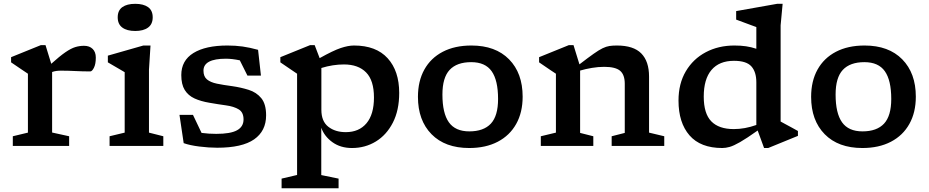

<svg xmlns="http://www.w3.org/2000/svg" viewBox="-20 -763 4857 1004"><path d="M419.5 -523.5Q448 -523.5 464.5 -507.2Q481 -491 481 -462Q481 -428 471.2 -408.8Q461.5 -389.5 452 -389.5Q412 -389.5 374.2 -391.5Q336.5 -393.5 298.5 -393.5Q285.5 -393.5 274.8 -392Q264 -390.5 252.5 -386.5V-70L341.5 -50.5V0H47V-50.5L126 -69.5V-377.5Q116 -384 91 -401Q66 -418 38 -437V-464L193.5 -527H218L248 -429.5Q292.5 -469.5 322 -489.8Q351.5 -510 373.8 -516.8Q396 -523.5 419.5 -523.5Z M687 -601Q644 -601 619.8 -618.8Q595.5 -636.5 595.5 -672.5Q595.5 -708.5 619.8 -725.8Q644 -743 687 -743Q730 -743 754.2 -725.8Q778.5 -708.5 778.5 -672.5Q778.5 -636.5 754.2 -618.8Q730 -601 687 -601ZM767 -525 759 -398.5V-69.5L834 -50.5V0H553V-50.5L632 -69.5V-385.5Q626.5 -389 611.2 -397.8Q596 -406.5 577.8 -417.2Q559.5 -428 544 -437V-472L729.5 -525Z M1169.5 -525Q1211 -525 1248.5 -519.8Q1286 -514.5 1329.5 -502.5L1344.5 -367.5H1274L1234 -447.5Q1193.5 -456 1161.5 -456Q1044 -456 1044 -393.5Q1044 -363 1062.2 -347.8Q1080.5 -332.5 1114.2 -325.5Q1148 -318.5 1194 -312.5Q1239.5 -306 1280.2 -293.2Q1321 -280.5 1346.2 -249.8Q1371.5 -219 1371.5 -160Q1371.5 -78 1308.8 -34.2Q1246 9.5 1116 9.5Q1071.5 9.5 1022 3.2Q972.5 -3 940.5 -14.5L918.5 -162.5H989L1034 -68Q1053 -65.5 1073 -64.2Q1093 -63 1111 -63Q1185.5 -63 1219.5 -81.8Q1253.5 -100.5 1253.5 -138.5Q1253.5 -176 1228 -191.2Q1202.5 -206.5 1162 -212Q1121.5 -217.5 1076 -225.5Q1030.5 -233 997.2 -248.2Q964 -263.5 946 -292.5Q928 -321.5 928 -370.5Q928 -446.5 991.5 -485.8Q1055 -525 1169.5 -525Z M1750.5 171V221.5H1452.5V171L1533.5 152V-377.5Q1524 -384 1498.8 -401Q1473.5 -418 1446 -437V-464L1601.5 -527H1625.5L1651.5 -459Q1722 -498.5 1761.5 -511.8Q1801 -525 1831 -525Q1946.5 -525 2007 -458.5Q2067.5 -392 2067.5 -277Q2067.5 -186.5 2034.5 -122Q2001.5 -57.5 1945.5 -23.2Q1889.5 11 1820.5 11Q1760.5 11 1718.2 -19.5Q1676 -50 1660 -95V152.5ZM1935.5 -253Q1935.5 -342.5 1894.5 -384.2Q1853.5 -426 1778.5 -426Q1720.5 -426 1660.5 -407.5V-188.5Q1660.5 -128.5 1696.8 -100.2Q1733 -72 1788 -72Q1857.5 -72 1896.5 -118.5Q1935.5 -165 1935.5 -253Z M2433.5 11Q2307.5 11 2236.5 -61.2Q2165.5 -133.5 2165.5 -256.5Q2165.5 -339 2199 -399.2Q2232.5 -459.5 2295.2 -492.2Q2358 -525 2445 -525Q2571 -525 2642 -452.8Q2713 -380.5 2713 -257.5Q2713 -175 2679.2 -114.8Q2645.5 -54.5 2582.8 -21.8Q2520 11 2433.5 11ZM2434 -76Q2509 -76 2546.8 -116.5Q2584.5 -157 2584.5 -245.5Q2584.5 -343 2551 -390.5Q2517.5 -438 2444 -438Q2369 -438 2331.2 -397.5Q2293.5 -357 2293.5 -268.5Q2293.5 -171 2327.2 -123.5Q2361 -76 2434 -76Z M3178.5 -50.5 3247 -68V-325Q3247 -372 3222.8 -392.8Q3198.5 -413.5 3139.5 -413.5Q3108.5 -413.5 3075.5 -408Q3042.5 -402.5 3013.5 -394V-68L3082.5 -50.5V0H2808V-50.5L2887 -69.5V-377.5Q2878.5 -383 2855.8 -398.2Q2833 -413.5 2799 -437V-464L2954.5 -527H2979L3010 -426.5Q3055.5 -461.5 3083.8 -481.5Q3112 -501.5 3131.2 -510.8Q3150.5 -520 3167 -522.5Q3183.5 -525 3206 -525Q3292.5 -525 3333.2 -483.8Q3374 -442.5 3374 -362.5V-69.5L3453.5 -50.5V0H3178.5Z M4152.5 -52.5 3997 11H3975.5L3942 -80.5Q3883.5 -39 3849.8 -19.8Q3816 -0.5 3795.5 5.2Q3775 11 3757 11Q3643 11 3585.5 -55.2Q3528 -121.5 3528 -237Q3528 -325.5 3566.2 -390.2Q3604.5 -455 3670.8 -490Q3737 -525 3820.5 -525Q3853.5 -525 3881 -521Q3908.5 -517 3935 -508V-621.5Q3929 -623.5 3909 -631Q3889 -638.5 3866.5 -646.8Q3844 -655 3829.5 -660.5V-705L4043.5 -743H4072.5L4062 -630.5V-127.5Q4068 -124 4085.8 -114.5Q4103.5 -105 4122.8 -94.5Q4142 -84 4152.5 -78ZM3935 -332.5Q3935 -387 3909 -416Q3883 -445 3818 -445Q3741 -445 3700.5 -397.2Q3660 -349.5 3660 -258Q3660 -169 3699.5 -128.5Q3739 -88 3817 -88Q3875 -88 3935 -109.5Z M4489.5 11Q4363.5 11 4292.5 -61.2Q4221.5 -133.5 4221.5 -256.5Q4221.5 -339 4255 -399.2Q4288.5 -459.5 4351.2 -492.2Q4414 -525 4501 -525Q4627 -525 4698 -452.8Q4769 -380.5 4769 -257.5Q4769 -175 4735.2 -114.8Q4701.5 -54.5 4638.8 -21.8Q4576 11 4489.5 11ZM4490 -76Q4565 -76 4602.8 -116.5Q4640.5 -157 4640.5 -245.5Q4640.5 -343 4607 -390.5Q4573.5 -438 4500 -438Q4425 -438 4387.2 -397.5Q4349.5 -357 4349.5 -268.5Q4349.5 -171 4383.2 -123.5Q4417 -76 4490 -76Z"/></svg>

Font: Newsreader Caption Medium
Style: Regular
Weight: 500
Designer: Hugues Gentile
Foundry: Production Type
Version: Version 1.001